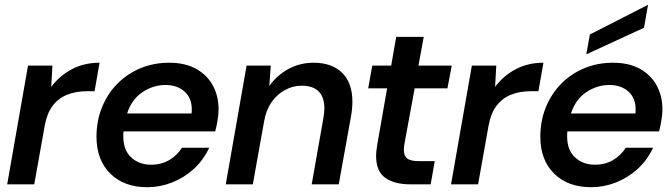

<svg xmlns="http://www.w3.org/2000/svg" viewBox="-20 -770 2807 802"><path d="M10 0 97 -496H199L194 -407Q228 -453 279.5 -480.5Q331 -508 396 -508L375 -389H344Q296 -389 259.5 -374Q223 -359 199.5 -327.5Q176 -296 167 -246L123 0Z M595 12Q498 12 440.5 -45Q383 -102 383 -199Q383 -266 406.5 -323Q430 -380 471.5 -421.5Q513 -463 568 -485.5Q623 -508 686 -508Q754 -508 800 -482Q846 -456 869.5 -412Q893 -368 893 -314Q893 -291 888.5 -265.5Q884 -240 879 -221H496Q495 -216 495 -210.5Q495 -205 495 -200Q495 -143 528 -112.5Q561 -82 611 -82Q654 -82 687 -101.5Q720 -121 740 -153H854Q829 -100 788.5 -63.5Q748 -27 698 -7.5Q648 12 595 12ZM511 -296H780Q781 -301 781 -304.5Q781 -308 781 -311Q782 -359 751.5 -387Q721 -415 671 -415Q620 -415 575 -385Q530 -355 511 -296Z M923 0 1010 -496H1111L1105 -411Q1137 -456 1185 -482Q1233 -508 1290 -508Q1366 -508 1409 -466Q1452 -424 1452 -345Q1452 -331 1450.5 -315.5Q1449 -300 1446 -283L1395 0H1282L1330 -272Q1332 -282 1333.5 -295Q1335 -308 1335 -316Q1335 -412 1240 -412Q1203 -412 1169.5 -393.5Q1136 -375 1113.5 -342Q1091 -309 1083 -262L1036 0Z M1694 0Q1628 0 1589.5 -27Q1551 -54 1551 -119Q1551 -130 1552.5 -142Q1554 -154 1556 -167L1597 -401H1518L1535 -496H1614L1635 -616H1750L1728 -496H1867L1849 -401H1712L1669 -167Q1668 -161 1667.5 -155Q1667 -149 1667 -144Q1667 -118 1681.5 -107.5Q1696 -97 1729 -97H1796L1779 0Z M1864 0 1951 -496H2053L2048 -407Q2082 -453 2133.5 -480.5Q2185 -508 2250 -508L2229 -389H2198Q2150 -389 2113.5 -374Q2077 -359 2053.5 -327.5Q2030 -296 2021 -246L1977 0Z M2449 12Q2352 12 2294.5 -45Q2237 -102 2237 -199Q2237 -266 2260.5 -323Q2284 -380 2325.5 -421.5Q2367 -463 2422 -485.5Q2477 -508 2540 -508Q2608 -508 2654 -482Q2700 -456 2723.5 -412Q2747 -368 2747 -314Q2747 -291 2742.5 -265.5Q2738 -240 2733 -221H2350Q2349 -216 2349 -210.5Q2349 -205 2349 -200Q2349 -143 2382 -112.5Q2415 -82 2465 -82Q2508 -82 2541 -101.5Q2574 -121 2594 -153H2708Q2683 -100 2642.5 -63.5Q2602 -27 2552 -7.5Q2502 12 2449 12ZM2365 -296H2634Q2635 -301 2635 -304.5Q2635 -308 2635 -311Q2636 -359 2605.5 -387Q2575 -415 2525 -415Q2474 -415 2429 -385Q2384 -355 2365 -296ZM2429 -543 2444 -626 2687 -750 2670 -654Z"/></svg>

Font: Rethink Sans SemiBold
Style: Italic
Weight: 600
Italic angle: -10°
Designer: The Rethink Sans project authors (Hans Thiessen). DM Sans designed by Colophon Foundry.
Foundry: Rethink Communications LLC
Version: Version 1.001